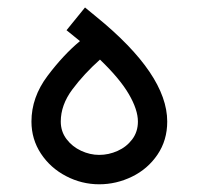

<svg xmlns="http://www.w3.org/2000/svg" viewBox="-20 -477 518 503"><path d="M341.3 -158.6Q341.3 -131.6 326.2 -111.7Q311.2 -91.9 287.9 -81.6Q264.7 -71.2 239.9 -71.2Q215.8 -71.2 192.5 -82Q169.2 -92.8 154.2 -112.7Q139.2 -132.6 139.2 -158.6Q139.2 -202.1 169.7 -242.9Q200.2 -283.7 241.9 -320.9Q294.1 -270.8 317.7 -230.1Q341.3 -189.4 341.3 -158.6ZM62.4 -158.6Q62.4 -112.3 87.2 -74.6Q112.1 -36.9 153.1 -15.6Q194.1 5.8 239.9 5.8Q284.9 5.8 326 -14.3Q367.1 -34.3 392.6 -71.9Q418.1 -109.5 418.1 -158.6Q418.1 -282 232.3 -433.1L202.7 -457.4L154.3 -397.8L189.5 -369.3Q146.5 -333.9 104.4 -278Q62.4 -222.1 62.4 -158.6Z"/></svg>

Font: Arad-VF Thin Dots1
Style: Regular
Weight: 100
Designer: Mohammad Darvishi
Version: Version 1.000;August 30, 2024;FontCreator 15.0.0.2992 64-bit